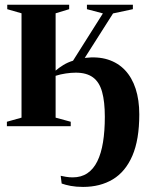

<svg xmlns="http://www.w3.org/2000/svg" viewBox="-20 -522 610 794"><path d="M323.5 251Q295 251 272.5 246.8Q250 242.5 235 237L231 205Q239 207 252.8 209.2Q266.5 211.5 280.5 211.5Q316 211.5 341.2 194.5Q366.5 177.5 382.5 145Q398.5 112.5 406 66Q413.5 19.5 413.5 -39Q413.5 -101.5 402.2 -142Q391 -182.5 364.5 -202Q338 -221.5 293.5 -221.5Q274 -221.5 252 -218.2Q230 -215 210 -208.5V-35.5L272.5 -18.5V0H8.5V-18.5L69 -35.5V-467L10 -484V-502.5H266V-484L210 -467V-230Q224 -242 241.8 -253Q259.5 -264 282 -271L405.5 -466.5L339.5 -484V-502.5H529.5V-484L447.5 -466.5L330.5 -282.5Q384 -289 426 -275.8Q468 -262.5 497 -231.8Q526 -201 541 -154.8Q556 -108.5 556 -49Q556 55.5 527.5 121.8Q499 188 446.8 219.5Q394.5 251 323.5 251Z"/></svg>

Font: Merriweather 144pt
Style: Bold
Weight: 700
Version: Version 2.100